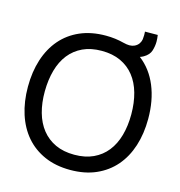

<svg xmlns="http://www.w3.org/2000/svg" viewBox="-119 -916 970 1036"><g transform="rotate(15 366.0 -398.0)"><path d="M634.5 -811Q637.5 -791 637.5 -774Q637.5 -749.5 629.5 -723.5Q621.5 -697.5 592 -680.5Q582.5 -675 572 -671.5Q636 -622.5 669 -542.5Q702 -462.5 702 -360Q702 -277 679.8 -208Q657.5 -139 614.8 -89.5Q572 -40 509.5 -12.5Q447 15 366 15Q285 15 222.5 -12.5Q160 -40 117.2 -89.5Q74.5 -139 52.2 -208Q30 -277 30 -360Q30 -443.5 52.2 -512.5Q74.5 -581.5 117.2 -631Q160 -680.5 222.5 -707.8Q285 -735 366 -735Q393 -735 418.2 -731.8Q443.5 -728.5 466.5 -722.5Q486.5 -717.5 499.5 -717.5Q500.5 -717.5 502 -717.5Q516.5 -717.5 529.5 -723.5Q545.5 -731.5 553.2 -743.8Q561 -756 562.5 -767.8Q564 -779.5 564 -791.5Q564 -798.5 563.5 -806L563 -810.5ZM366 -70Q426.5 -70 471.8 -91Q517 -112 547.2 -150.2Q577.5 -188.5 592.5 -242Q607.5 -295.5 607.5 -360Q607.5 -424.5 592.5 -478Q577.5 -531.5 547.2 -569.8Q517 -608 471.8 -629Q426.5 -650 366 -650Q305.5 -650 260.5 -629Q215.5 -608 185.2 -569.8Q155 -531.5 140 -478Q125 -424.5 124.5 -360Q124 -295.5 139 -242Q154 -188.5 184.5 -150.2Q215 -112 260.2 -91Q305.5 -70 366 -70Z"/></g></svg>

Font: Vela Sans Med
Style: Regular
Weight: 500
Designer: Principal design: Mikhail Sharanda - project Manrope.
Design modification: Ravid Balaliev
Foundry: Mikhail Sharanda
Version: Version 1.001